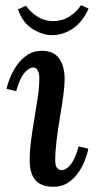

<svg xmlns="http://www.w3.org/2000/svg" viewBox="-20 -706 371 737"><path d="M141 -511Q186 -511 207 -481.5Q228 -452 228 -403Q228 -375 222.5 -335.5Q217 -296 209.5 -252Q202 -208 197 -166Q192 -124 192 -90Q192 -71 198.5 -62Q205 -53 217 -53Q233 -53 250.5 -73.5Q268 -94 282 -144L319 -135Q315 -114 305 -88.5Q295 -63 278.5 -40.5Q262 -18 239 -3.5Q216 11 186 11Q137 11 115.5 -15Q94 -41 94 -89Q94 -128 99.5 -169Q105 -210 112 -251Q119 -292 125 -331.5Q131 -371 131 -408Q131 -422 125.5 -434.5Q120 -447 107 -447Q92 -447 74 -426.5Q56 -406 42 -356L5 -365Q9 -384 19 -408.5Q29 -433 45.5 -456.5Q62 -480 85.5 -495.5Q109 -511 141 -511ZM179 -571Q144 -571 105.5 -594.5Q67 -618 49 -670L80 -684Q95 -661 122.5 -643Q150 -625 184 -625Q219 -625 246.5 -642.5Q274 -660 291 -686L320 -673Q296 -620 258.5 -595.5Q221 -571 179 -571Z"/></svg>

Font: Lora Medium
Style: Italic
Weight: 500
Italic angle: -3°
Designer: Olga Karpushina, Alexei Vanyashin (Cyrillic)
Foundry: Cyreal
Version: Version 3.004